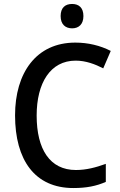

<svg xmlns="http://www.w3.org/2000/svg" viewBox="-20 -1032 608 969"><path d="M344 -1012C310 -1012 286 -994 286 -951C286 -909 310 -889 344 -889C377 -889 401 -909 401 -951C401 -993 378 -1012 344 -1012ZM362 -726C413 -726 460 -708 501 -687L539 -775C486 -802 425 -817 360 -817C162 -817 56 -663 56 -450C56 -224 156 -83 350 -83C417 -83 466 -93 514 -114V-205C464 -187 416 -174 363 -174C232 -174 165 -278 165 -449C165 -613 234 -726 362 -726Z"/></svg>

Font: Noto Sans Kannada UI SemiCondensed Medium
Style: Regular
Weight: 500
Width: 4
Designer: Jelle Bosma - Monotype Design Team
Foundry: Monotype Imaging Inc.
Version: Version 2.005